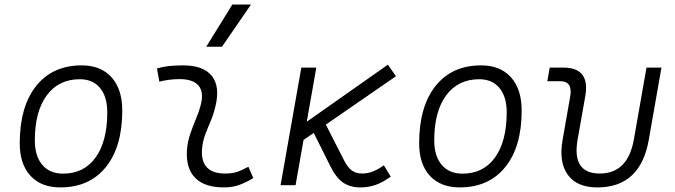

<svg xmlns="http://www.w3.org/2000/svg" viewBox="-20 -815 2970 845"><path d="M245.1 9.8Q161.1 9.8 114 -41.5Q66.9 -92.8 66.9 -184.1Q66.9 -346.2 139.2 -436.8Q211.4 -527.3 339.8 -527.3Q423.8 -527.3 470.9 -474.9Q518.1 -422.4 518.1 -328.6Q518.1 -168.9 445.8 -79.6Q373.5 9.8 245.1 9.8ZM257.8 -50.8Q349.6 -50.8 400.9 -122.1Q452.1 -193.4 452.1 -320.3Q452.1 -389.2 420.4 -427.7Q388.7 -466.3 331.1 -466.3Q238.3 -466.3 185.8 -395.3Q133.3 -324.2 133.3 -197.3Q133.3 -128.4 166 -89.6Q198.7 -50.8 257.8 -50.8Z M1073.2 -81.1 1094.7 -31.2Q1066.9 -14.2 1036.1 -2.2Q1005.4 9.8 965.3 9.8Q880.9 9.8 839.4 -31.7Q797.9 -73.2 802.7 -153.3Q805.2 -189.9 816.9 -224.6Q828.6 -259.3 842.5 -292Q856.4 -324.7 863.8 -355Q877.9 -410.2 853.5 -438.5Q829.1 -466.8 770.5 -466.8Q724.1 -466.8 681.2 -455.6L670.9 -513.7Q699.7 -522 728.5 -524.7Q757.3 -527.3 786.1 -527.3Q875 -527.3 912.4 -480.7Q949.7 -434.1 927.7 -345.2Q919.4 -310.5 906.5 -280.5Q893.6 -250.5 882.6 -221.2Q871.6 -191.9 869.1 -157.7Q861.8 -51.3 971.2 -51.3Q1000 -51.3 1021.7 -58.1Q1043.5 -64.9 1073.2 -81.1ZM887.7 -609.4 1002.4 -794.9H1084.5L957 -609.4Z M1214.8 0 1306.2 -517.6H1372.1L1330.1 -279.3L1687 -530.3L1722.7 -479.5L1414.1 -266.6L1493.2 -111.3Q1510.3 -77.1 1529.1 -64.2Q1547.9 -51.3 1572.3 -51.3Q1596.7 -51.3 1619.1 -59.6Q1641.6 -67.9 1669.4 -87.4L1699.7 -37.6Q1664.1 -12.2 1633.1 -1.2Q1602.1 9.8 1564.9 9.8Q1522 9.8 1491 -10.7Q1460 -31.2 1433.6 -84L1360.8 -230L1315.9 -199.2L1280.8 0Z M2002.9 9.8Q1918.9 9.8 1871.8 -41.5Q1824.7 -92.8 1824.7 -184.1Q1824.7 -346.2 1897 -436.8Q1969.2 -527.3 2097.7 -527.3Q2181.6 -527.3 2228.8 -474.9Q2275.9 -422.4 2275.9 -328.6Q2275.9 -168.9 2203.6 -79.6Q2131.3 9.8 2002.9 9.8ZM2015.6 -50.8Q2107.4 -50.8 2158.7 -122.1Q2210 -193.4 2210 -320.3Q2210 -389.2 2178.2 -427.7Q2146.5 -466.3 2088.9 -466.3Q1996.1 -466.3 1943.6 -395.3Q1891.1 -324.2 1891.1 -197.3Q1891.1 -128.4 1923.8 -89.6Q1956.5 -50.8 2015.6 -50.8Z M2608.9 9.8Q2519 9.8 2478.8 -45.9Q2438.5 -101.6 2456.1 -200.2L2489.3 -389.2Q2501.5 -457.5 2446.3 -457.5H2388.7L2399.4 -517.6H2459Q2578.6 -517.6 2555.7 -390.6L2522 -200.2Q2496.1 -51.3 2619.6 -51.3Q2742.7 -51.3 2769.5 -200.2L2825.2 -517.6H2891.1L2835.4 -200.2Q2798.8 9.8 2608.9 9.8Z"/></svg>

Font: Cascadia Code PL Light
Style: Italic
Weight: 300
Italic angle: -10°
Monospace: yes
Designer: Aaron Bell
Foundry: Saja Typeworks
Version: Version 2404.023; ttfautohint (v1.8.4)